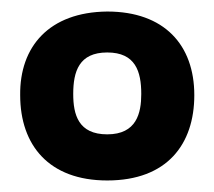

<svg xmlns="http://www.w3.org/2000/svg" viewBox="-20 -728 372 333"><path d="M166 -415C270 -415 317 -478 317 -563C317 -650 265 -708 166 -708C65 -707 14 -647 15 -563C15 -476 65 -415 166 -415ZM166 -495C116 -495 107 -529 107 -565C107 -604 117 -637 166 -637C215 -637 225 -604 225 -565C225 -532 217 -495 166 -495Z"/></svg>

Font: OSH Darker Grotesque Black
Style: Regular
Weight: 900
Designer: Gabriel Lam
Foundry: TypeRant
Version: Version 1.000;Glyphs 3.1.1 (3148)